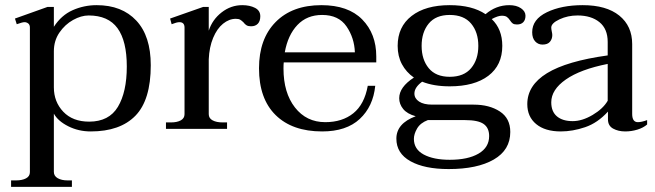

<svg xmlns="http://www.w3.org/2000/svg" viewBox="-20 -500 2543 745"><path d="M23 200H42Q66 200 81 192Q96 184 96 168V-393Q96 -404 89.5 -409Q83 -414 75 -414Q67 -414 45 -406L38 -428L164 -473H189V-396Q218 -441 262 -460.5Q306 -480 355 -480Q453 -480 509 -420Q565 -360 565 -247Q565 -112 505.5 -51Q446 10 332 10Q285 10 245 -10Q205 -30 189 -59V167Q189 183 204 191.5Q219 200 242 200H259V225H23ZM472 -242Q472 -341 436 -390.5Q400 -440 324 -440Q295 -440 263.5 -422.5Q232 -405 210.5 -373.5Q189 -342 189 -301V-161Q189 -105 225.5 -66.5Q262 -28 326 -28Q403 -28 437.5 -85.5Q472 -143 472 -242Z M990 -437Q990 -418 980.5 -408Q971 -398 954 -398Q943 -398 936.5 -402Q930 -406 925 -413Q918 -420 912 -423.5Q906 -427 895 -427Q869 -427 845.5 -408Q822 -389 807 -353Q792 -317 790 -270V-57Q790 -41 805 -33Q820 -25 844 -25H861V0H624V-25H643Q667 -25 681.5 -33Q696 -41 696 -57V-393Q696 -414 676 -414Q666 -414 646 -406L640 -428L768 -473H790V-381Q804 -424 840 -452Q876 -480 920 -480Q949 -480 969.5 -469.5Q990 -459 990 -437Z M1081 -258Q1080 -250 1080 -234Q1080 -140 1124.5 -83Q1169 -26 1242 -26Q1308 -26 1351 -60.5Q1394 -95 1407 -167H1436Q1428 -87 1376 -38.5Q1324 10 1230 10Q1114 10 1049.5 -53.5Q985 -117 985 -235Q985 -349 1049.5 -414.5Q1114 -480 1227 -480Q1331 -480 1385.5 -424.5Q1440 -369 1440 -281V-258ZM1085 -297H1357Q1355 -353 1324.5 -397.5Q1294 -442 1230 -442Q1171 -442 1134 -403Q1097 -364 1085 -297Z M2019 -439Q2019 -423 2010.5 -414Q2002 -405 1986 -405Q1975 -405 1969.5 -409Q1964 -413 1959 -421Q1953 -430 1946.5 -434.5Q1940 -439 1927 -439Q1912 -439 1888 -426Q1929 -387 1929 -322Q1929 -247 1875 -206Q1821 -165 1725 -165Q1663 -165 1618 -183Q1588 -161 1588 -137Q1588 -118 1606 -106Q1624 -94 1657 -94H1818Q1879 -94 1919.5 -67.5Q1960 -41 1960 12Q1960 82 1896 119Q1832 156 1721 156Q1627 156 1572.5 125.5Q1518 95 1518 38Q1518 -21 1593 -49Q1560 -58 1544.5 -77Q1529 -96 1529 -119Q1529 -162 1586 -199Q1556 -220 1539.5 -251Q1523 -282 1523 -322Q1523 -396 1577 -438Q1631 -480 1725 -480Q1812 -480 1864 -445Q1905 -480 1956 -480Q1984 -480 2001.5 -468Q2019 -456 2019 -439ZM1836 -322Q1836 -375 1808 -408.5Q1780 -442 1725 -442Q1671 -442 1643.5 -408.5Q1616 -375 1616 -322Q1616 -269 1643.5 -235.5Q1671 -202 1725 -202Q1780 -202 1808 -235.5Q1836 -269 1836 -322ZM1586 39Q1586 79 1624 99.5Q1662 120 1725 120Q1796 120 1837 96Q1878 72 1878 28Q1878 -4 1856.5 -19Q1835 -34 1785 -34H1640Q1611 -23 1598.5 -1.5Q1586 20 1586 39Z M2026 -96Q2026 -169 2102.5 -216Q2179 -263 2338 -285V-337Q2338 -388 2306 -414Q2274 -440 2221 -440Q2183 -440 2151 -425Q2119 -410 2119 -393Q2119 -387 2121 -378Q2123 -369 2123 -364Q2123 -349 2114 -338Q2105 -327 2085 -327Q2068 -327 2056.5 -339.5Q2045 -352 2045 -375Q2045 -425 2102 -452.5Q2159 -480 2241 -480Q2333 -480 2383 -439.5Q2433 -399 2433 -329V-58Q2433 -26 2455 -26Q2469 -26 2491 -34V-17Q2476 -4 2453 3Q2430 10 2406 10Q2379 10 2359 -1Q2339 -12 2339 -37V-67Q2299 -23 2250.5 -6.5Q2202 10 2156 10Q2095 10 2060.5 -18.5Q2026 -47 2026 -96ZM2338 -109V-252Q2232 -231 2175.5 -191.5Q2119 -152 2119 -103Q2119 -67 2141 -48.5Q2163 -30 2202 -30Q2239 -30 2279.5 -54Q2320 -78 2338 -109Z"/></svg>

Font: TavirajRegular
Style: Regular
Weight: 400
Designer: Katatrad Team
Foundry: CadsonDemak
Version: Version 1.001